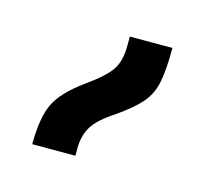

<svg xmlns="http://www.w3.org/2000/svg" viewBox="-48 -868 338 318"><g transform="rotate(15 121.0 -709.0)"><path d="M88 -721Q119 -743 129.5 -758.5Q140 -774 140 -801V-816H213Q213 -777 208.5 -756Q204 -735 191 -720Q178 -705 151 -686Q123 -668 113.5 -652Q104 -636 104 -615V-602H30Q30 -646 41 -670.5Q52 -695 88 -721Z"/></g></svg>

Font: Noto Sans Armenian Narrow
Style: Regular
Weight: 400
Width: 4
Designer: Monotype Design team
Foundry: Monotype Imaging Inc.
Version: Version 1.000